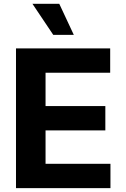

<svg xmlns="http://www.w3.org/2000/svg" viewBox="-20 -979 653 999"><path d="M63.2 0V-727.3H553.3V-600.5H217V-427.2H528.1V-300.4H217V-126.8H554.7V0ZM257.1 -797.6 148.8 -959.2H288.4L364 -797.6Z"/></svg>

Font: Inter Zeller
Style: Bold
Weight: 700
Designer: Rasmus Andersson; Joe Bland
Foundry: zeller
Version: Version 3.015;git-dec3a8cb1